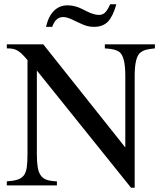

<svg xmlns="http://www.w3.org/2000/svg" viewBox="-20 -870 762 901"><path d="M595 11 153 -539V-147Q153 -109 157 -85Q161 -61 171.5 -46.5Q182 -32 200 -26Q218 -20 247 -19V0H12V-19Q43 -21 62 -27Q81 -33 91.5 -46.5Q102 -60 105.5 -84Q109 -108 109 -147V-588Q94 -606 83 -616.5Q72 -627 61.5 -633Q51 -639 39.5 -641Q28 -643 12 -643V-662H183L568 -178V-515Q568 -607 539 -627Q528 -634 514.5 -637.5Q501 -641 472 -643V-662H707V-643Q678 -640 665 -636.5Q652 -633 641 -625Q612 -605 612 -515V11ZM526 -850Q510 -793 486.5 -768.5Q463 -744 421 -744Q402 -744 386.5 -748.5Q371 -753 340 -768L317 -779Q293 -790 276 -790Q241 -790 225 -744H196Q207 -793 233 -819Q259 -845 297 -845Q332 -845 367 -827L391 -815Q405 -808 419 -804Q433 -800 444 -800Q461 -800 472.5 -810.5Q484 -821 497 -850Z"/></svg>

Font: Klingon pIqaD HaSta
Style: Regular
Weight: 400
Width: 0
Designer: Mike Neff (qa'vaj)
Foundry: Mike Neff and Michael Everson
Version: Version 2.003